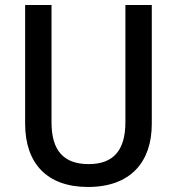

<svg xmlns="http://www.w3.org/2000/svg" viewBox="-20 -734 704 764"><path d="M584 -241V-714H479V-248C479 -139 434 -81 333 -81C235 -81 185 -133 185 -247V-714H80V-242C80 -84 167 10 330 10C500 10 584 -90 584 -241Z"/></svg>

Font: Noto Sans Gujarati SemiCondensed Medium
Style: Regular
Weight: 500
Width: 4
Designer: Jelle Bosma - Monotype Design Team, Universal Thirst
Foundry: Monotype Imaging Inc.
Version: Version 2.106